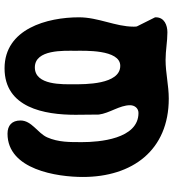

<svg xmlns="http://www.w3.org/2000/svg" viewBox="21 -775 761 843"><g transform="rotate(-90 401.5 -353.5)"><path d="M46 -370C46 -153 163 7 390 7C448 7 502 -7 560 -7C602 -7 640 1 681 1C712 1 747 -12 747 -50V-53L707 -133C706 -134 706 -144 706 -148C706 -226 747 -303 747 -387C747 -526 697 -714 523 -714C350 -714 319 -539 319 -403C319 -388 320 -315 320 -300C326 -253 361 -209 361 -163C361 -143 348 -126 327 -126C212 -126 199 -300 199 -373C199 -427 198 -477 220 -527C239 -569 294 -595 294 -644C294 -682 272 -701 236 -701C78 -701 46 -483 46 -370ZM453 -410C453 -459 448 -581 527 -581C607 -581 600 -452 600 -403C600 -366 607 -206 534 -206C451 -206 453 -363 453 -410Z"/></g></svg>

Font: Asimov Print
Style: Regular
Weight: 500
Designer: Google
Version: Version 2.000980: 2014